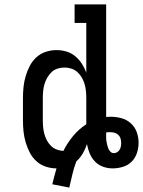

<svg xmlns="http://www.w3.org/2000/svg" viewBox="-20 -755 648 870"><path d="M217 80Q221 62 226 44Q231 26 236 8Q211 8 187 0Q163 -8 144.5 -25Q126 -42 114.5 -64.5Q103 -87 96 -111Q89 -135 86.5 -160Q84 -185 84 -210V-310Q84 -335 86.5 -360Q89 -385 96 -409Q103 -433 114.5 -455.5Q126 -478 144.5 -495Q163 -512 187 -520Q211 -528 236 -528Q259 -528 281 -521.5Q303 -515 320.5 -500.5Q338 -486 350.5 -467Q363 -448 371 -426V-651H318V-735H461V-225Q466 -225 471 -225.5Q476 -226 481 -226Q506 -226 530 -219.5Q554 -213 572.5 -196.5Q591 -180 599.5 -156.5Q608 -133 608 -108Q608 -85 600.5 -62Q593 -39 576.5 -22.5Q560 -6 537 1Q514 8 490 8Q468 8 447 0.5Q426 -7 410.5 -23Q395 -39 386.5 -59.5Q378 -80 374 -102Q367 -80 355 -59.5Q343 -39 326 -24Q315 5 308 35Q301 65 294 95ZM267 -71Q285 -107 311 -138.5Q337 -170 371 -192V-310Q371 -326 369.5 -342Q368 -358 363.5 -373.5Q359 -389 351 -403Q343 -417 331 -428Q319 -439 303.5 -444Q288 -449 272 -449Q256 -449 240.5 -444Q225 -439 213.5 -428Q202 -417 194 -403Q186 -389 181.5 -373.5Q177 -358 175.5 -342Q174 -326 174 -310V-210Q174 -194 175.5 -178.5Q177 -163 181 -148Q185 -133 192.5 -119Q200 -105 211 -94Q222 -83 237 -77.5Q252 -72 267 -71ZM496 -61Q504 -61 511 -65.5Q518 -70 522 -76.5Q526 -83 527.5 -91Q529 -99 529 -107Q529 -117 526.5 -126.5Q524 -136 517 -143Q510 -150 500.5 -153Q491 -156 481 -156Q476 -156 471 -156Q466 -156 461 -155V-147Q461 -139 461 -130.5Q461 -122 462.5 -113.5Q464 -105 466 -97Q468 -89 471 -81.5Q474 -74 480.5 -67.5Q487 -61 496 -61Z"/></svg>

Font: Iosevka HT Medium Extended
Style: Regular
Weight: 500
Width: 7
Monospace: yes
Designer: Belleve Invis
Foundry: Belleve Invis
Version: Version 32.3.0; ttfautohint (v1.8.4)